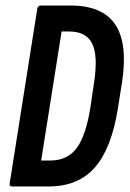

<svg xmlns="http://www.w3.org/2000/svg" viewBox="-20 -675 469 695"><path d="M25 0Q13 0 15 -11L115 -644Q118 -655 127 -655H235Q351 -655 397 -586.5Q443 -518 422 -379L407 -284Q384 -138 323.5 -69Q263 0 156 0ZM129 -94H163Q224 -94 257.5 -139Q291 -184 307 -285L321 -380Q335 -474 313.5 -517.5Q292 -561 230 -561H203Z"/></svg>

Font: Sofia Sans Extra Condensed
Style: Bold Italic
Weight: 700
Italic angle: -9°
Designer: Botio Nikoltchev, Ani Petrova
Foundry: lettersoup
Version: Version 4.101